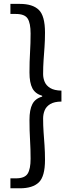

<svg xmlns="http://www.w3.org/2000/svg" viewBox="-20 -812 378 1001"><path d="M34.3 169.7V117.8H62.8Q108.8 117.8 124.1 93.5Q139.5 69.1 139.5 15.8Q139.5 -35.1 136.6 -82.5Q133.7 -130 133.7 -186.7Q133.7 -240.3 148.8 -269.3Q163.9 -298.3 199.9 -308.3V-312.7Q163.9 -323.1 148.8 -351.8Q133.7 -380.5 133.7 -434.3Q133.7 -491.8 136.6 -538.9Q139.5 -586.1 139.5 -637.2Q139.5 -691.5 124.1 -715.3Q108.8 -739.2 62.8 -739.2H34.3V-791.7H83.6Q150.3 -791.7 182.4 -760.5Q214.6 -729.2 214.6 -642Q214.6 -602 212.1 -567Q209.6 -532 207.2 -498.2Q204.8 -464.4 204.8 -425.9Q204.8 -404.7 212.9 -385.3Q221 -365.9 241.8 -353.1Q262.7 -340.3 300.3 -339.5V-282.5Q262.7 -282.1 241.8 -269.3Q221 -256.5 212.9 -236.7Q204.8 -217 204.8 -194.2Q204.8 -157 207.2 -123.2Q209.6 -89.4 212.1 -54.4Q214.6 -19.4 214.6 21.6Q214.6 107.9 182.4 138.8Q150.3 169.7 83.6 169.7Z"/></svg>

Font: Noto Sans HK Thin
Style: Regular
Weight: 100
Designer: Ryoko NISHIZUKA 西塚涼子 (kana, bopomofo & ideographs); Paul D. Hunt (Latin, Greek & Cyrillic); Sandoll Communications 산돌커뮤니
Foundry: Adobe
Version: Version 2.004-H2;hotconv 1.0.118;makeotfexe 2.5.65603